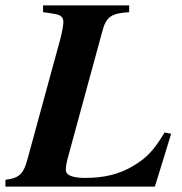

<svg xmlns="http://www.w3.org/2000/svg" viewBox="-42 -689 673 709"><path d="M590 -195 566 -200C527 -136 503 -108 451 -77C400 -46 343 -32 273 -32C228 -32 201 -41 201 -62C201 -70 203 -85 207 -101L336 -574C350 -627 369 -640 435 -644V-669H117V-644C127 -643 140 -641 151 -639C182 -635 192 -627 192 -607C192 -595 186 -565 181 -546L60 -103C45 -49 33 -32 -22 -25V0H530Z"/></svg>

Font: XITS
Style: Bold Italic
Weight: 700
Italic angle: -16.33°
Designer: MicroPress Inc., with final additions and corrections provided by Coen Hoffman, Elsevier (retired)
Version: Version 1.105